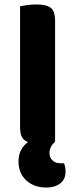

<svg xmlns="http://www.w3.org/2000/svg" viewBox="-20 -636 337 861"><path d="M106 1Q86 -6 78 -22Q70 -38 70 -67V-608Q81 -610 101.5 -613Q122 -616 143 -616Q188 -616 207.5 -601Q227 -586 227 -542V-1Q202 22 202 50Q202 71 215.5 83.5Q229 96 249 96H267Q274 114 274 134Q274 168 250 186.5Q226 205 188 205Q132 205 97.5 172.5Q63 140 63 89Q63 58 74.5 36.5Q86 15 106 1Z"/></svg>

Font: Baloo 2 Latin
Style: Bold
Weight: 400
Designer: Sarang Kulkarni and Ek Type
Foundry: Ek Type
Version: Version 1.001